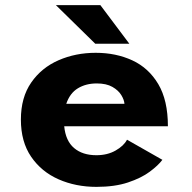

<svg xmlns="http://www.w3.org/2000/svg" viewBox="-20 -718 750 749"><path d="M613.5 -94.5Q597 -72.5 564 -48Q531 -23.5 479.2 -6.2Q427.5 11 356 11Q275.5 11 208.5 -18.5Q141.5 -48 101.5 -106.5Q61.5 -165 61.5 -251.5Q61.5 -338 101.8 -396Q142 -454 208.5 -483Q275 -512 353.5 -512Q432.5 -512 496.2 -482.5Q560 -453 597.5 -389.8Q635 -326.5 635 -225.5H230.5Q236 -168.5 269 -140.5Q302 -112.5 356 -112.5Q399 -112.5 431 -130.8Q463 -149 475.5 -173ZM357.5 -392.5Q315 -392.5 283.8 -373.5Q252.5 -354.5 238.5 -313H465.5Q464.5 -328.5 453.2 -347Q442 -365.5 418.5 -379Q395 -392.5 357.5 -392.5ZM484.5 -547.5H351.5L198 -698H371.5Z"/></svg>

Font: League Mono
Style: Bold
Weight: 700
Width: 6
Designer: Tyler Finck
Foundry: The League of Moveable Type / Tyler Finck
Version: Version 2.300;RELEASE